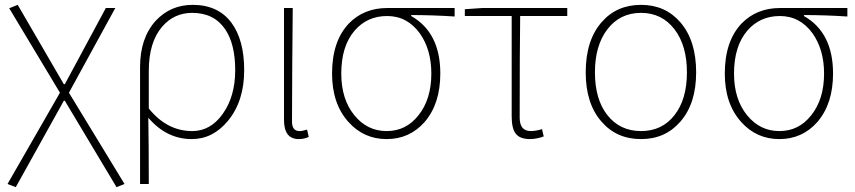

<svg xmlns="http://www.w3.org/2000/svg" viewBox="-20 -560 3524 791"><path d="M11 198 227 -178 18 -526 53 -540 243 -213H247L416 -527H455L264 -178L493 198L460 211L247 -145H243L45 211Z M557 -283Q557 -404 622 -475Q683 -540 774 -540Q878 -540 933 -467Q986 -396 986 -271Q986 -143 919 -62Q857 13 770 13Q666 13 591 -75Q593 31 593 198H557ZM897 -90Q949 -162 949 -271Q949 -378 908 -439Q862 -507 772 -507Q697 -507 648 -450Q593 -386 593 -268V-113Q668 -20 772 -20Q847 -20 897 -90Z M1150 -66V-527H1186L1185 -409L1184 -293Q1183 -153 1183 -59Q1183 -20 1214 -20Q1226 -20 1245 -26L1252 4Q1234 13 1211 13Q1150 13 1150 -66Z M1416 -57Q1348 -132 1348 -257Q1348 -390 1417 -463Q1479 -527 1576 -527H1853V-492Q1762 -498 1674 -498V-494Q1794 -426 1794 -257Q1794 -132 1729 -57Q1667 13 1573 13Q1479 13 1416 -57ZM1704 -85Q1757 -151 1757 -257Q1757 -355 1710 -422Q1658 -494 1575 -494Q1493 -494 1441 -434Q1386 -370 1386 -257Q1386 -151 1440 -85Q1493 -20 1573 -20Q1653 -20 1704 -85Z M2105 -9Q2088 -30 2088 -81V-494H1895V-522L1967 -527H2317V-494H2123Q2121 -353 2121 -75Q2121 -20 2167 -20Q2187 -20 2213 -28L2220 2Q2210 6 2197 9Q2180 13 2164 13Q2122 13 2105 -9Z M2458 -59Q2393 -133 2393 -262Q2393 -393 2458 -468Q2520 -540 2621 -540Q2721 -540 2783 -468Q2848 -393 2848 -262Q2848 -133 2783 -59Q2721 13 2621 13Q2520 13 2458 -59ZM2759 -86Q2810 -151 2810 -262Q2810 -372 2759 -439Q2707 -507 2621 -507Q2534 -507 2482 -439Q2431 -372 2431 -262Q2431 -151 2482 -86Q2534 -20 2621 -20Q2708 -20 2759 -86Z M3034 -57Q2966 -132 2966 -257Q2966 -390 3035 -463Q3097 -527 3194 -527H3471V-492Q3380 -498 3292 -498V-494Q3412 -426 3412 -257Q3412 -132 3347 -57Q3285 13 3191 13Q3097 13 3034 -57ZM3322 -85Q3375 -151 3375 -257Q3375 -355 3328 -422Q3276 -494 3193 -494Q3111 -494 3059 -434Q3004 -370 3004 -257Q3004 -151 3058 -85Q3111 -20 3191 -20Q3271 -20 3322 -85Z"/></svg>

Font: Noto Sans CJK TC Thin
Style: Regular
Weight: 250
Designer: Ryoko NISHIZUKA ???? (kana & ideographs); Paul D. Hunt (Latin, Greek & Cyrillic); Wenlong ZHANG ??? (bopomofo); Sandoll 
Foundry: Adobe Systems Incorporated
Version: Version 1.004 January 19, 2016